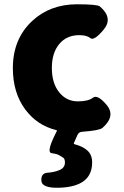

<svg xmlns="http://www.w3.org/2000/svg" viewBox="-20 -603 577 896"><path d="M258 273Q175 276 173 240Q171 205 202 203Q233 201 258 190.5Q283 180 283 155Q283 138 274.5 132.5Q266 127 255.5 121Q245 115 220.5 111.5Q196 108 237 25L245 9Q247 5 242 4Q153 -18 98 -92Q40 -170 40 -285Q40 -421 130 -505Q214 -583 339 -583Q434 -583 446 -573Q509 -519 464 -465Q419 -411 402 -425Q385 -439 350 -439Q291 -439 256.5 -397.5Q222 -356 222 -285.5Q222 -215 256 -172.5Q290 -130 343 -130Q392 -130 413.5 -147Q435 -164 478 -113Q521 -61 458 -6Q444 6 363 12Q347 13 341 28L325 64Q323 69 328 70Q367 80 388.5 100Q410 120 410 155Q410 268 258 273Z"/></svg>

Font: Resource Han Rounded KR Heavy
Style: Regular
Weight: 900
Designer: Cyano Hao (round all glyphs); Ryoko NISHIZUKA 西塚涼子 (kana, bopomofo & ideographs); Paul D. Hunt (Latin, Greek & Cyrillic)
Foundry: Cyano Hao
Version: 0.990